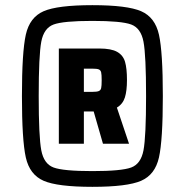

<svg xmlns="http://www.w3.org/2000/svg" viewBox="-20 -716 716 744"><path d="M65 -344Q65 -514 80 -581.5Q95 -649 149 -672.5Q203 -696 338 -696Q473 -696 527 -672.5Q581 -649 596 -581.5Q611 -514 611 -344Q611 -173 596 -106Q581 -39 527 -15.5Q473 8 338 8Q203 8 149 -15.5Q95 -39 80 -106Q65 -173 65 -344ZM546 -344Q546 -502 536 -554.5Q526 -607 488.5 -621Q451 -635 338 -635Q225 -635 187.5 -621Q150 -607 140 -554.5Q130 -502 130 -344Q130 -186 140 -133.5Q150 -81 187.5 -67Q225 -53 338 -53Q451 -53 488.5 -67Q526 -81 536 -133.5Q546 -186 546 -344ZM208 -528H365Q411 -528 434 -515Q457 -502 464.5 -476.5Q472 -451 472 -406Q472 -364 464 -338.5Q456 -313 433 -299L480 -159H379L343 -284H305V-159H208ZM374 -405Q374 -427 372 -435.5Q370 -444 363 -447Q356 -450 337 -450H305V-360H337Q355 -360 362.5 -363Q370 -366 372 -374.5Q374 -383 374 -405Z"/></svg>

Font: Saira Semi Condensed ExtraBold
Style: Regular
Weight: 800
Width: 4
Designer: Hector Gatti with collaboration of the Omnibus-Type team
Foundry: Omnibus-Type
Version: Version 1.001; ttfautohint (v1.8)